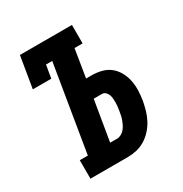

<svg xmlns="http://www.w3.org/2000/svg" viewBox="-171 -863 942 991"><g transform="rotate(-30 300.0 -367.5)"><path d="M83 0V-110H131L216 -625H179L166 -548H56L87 -735H397V-625H349L322 -459H353Q383 -459 412 -452Q441 -445 463 -427.5Q485 -410 499 -385Q513 -360 519 -331Q525 -302 524 -271.5Q523 -241 518 -211Q513 -185 505.5 -159Q498 -133 485 -108.5Q472 -84 452.5 -62.5Q433 -41 409 -26.5Q385 -12 358.5 -6Q332 0 306 0ZM306 -110Q318 -110 330 -116.5Q342 -123 350.5 -133Q359 -143 365 -155Q371 -167 375.5 -179Q380 -191 382.5 -203.5Q385 -216 387 -228Q389 -240 390.5 -252Q392 -264 392 -276Q392 -288 391 -300Q390 -312 386 -322.5Q382 -333 373.5 -341Q365 -349 353 -349H304L264 -110Z"/></g></svg>

Font: Iosevka Slab XBdExObl
Style: Regular
Weight: 800
Width: 7
Italic angle: -9°
Monospace: yes
Designer: Belleve Invis
Foundry: Belleve Invis
Version: Version 11.1.0; ttfautohint (v1.8.3)